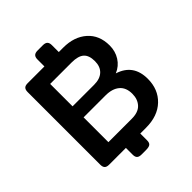

<svg xmlns="http://www.w3.org/2000/svg" viewBox="-239 -908 1133 1133"><g transform="rotate(-45 327.5 -341.0)"><path d="M236 57V0H96Q76 0 67.5 -9Q59 -18 59 -37V-643Q59 -662 67.5 -671Q76 -680 96 -680H236V-738Q236 -757 245 -766Q254 -775 274 -775H318Q338 -775 347 -766Q356 -757 356 -738V-680H393Q484 -680 540 -630.5Q596 -581 596 -495Q596 -447 572 -409Q548 -371 505 -353Q616 -318 616 -197Q616 -109 559 -54.5Q502 0 404 0H356V57Q356 77 346 85Q336 93 310 93H274Q254 93 245 84.5Q236 76 236 57ZM367 -396Q416 -396 442.5 -421Q469 -446 469 -491Q469 -540 444.5 -561.5Q420 -583 366 -583H187V-396ZM382 -97Q437 -97 463 -125.5Q489 -154 489 -199Q489 -251 457.5 -277.5Q426 -304 370 -304H187V-97Z"/></g></svg>

Font: Mitr
Style: Regular
Weight: 400
Designer: Thanarat Vachiruckul
Foundry: Cadson Demak
Version: Version 1.002